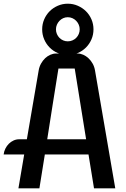

<svg xmlns="http://www.w3.org/2000/svg" viewBox="-22 -1034 690 1054"><path d="M110.8 -186H-2Q0 -203.1 7.6 -218.3Q15.1 -233.4 26.6 -244.9Q38.1 -256.3 52.7 -262.9Q67.4 -269.5 83.5 -269.5H125.5L190.4 -647.9Q193.8 -668 203.4 -685.1Q212.9 -702.1 225.8 -714.4Q238.8 -726.6 254.4 -733.4Q270 -740.2 285.6 -740.2H404.3Q419.4 -740.2 435.1 -733.4Q450.7 -726.6 463.9 -714.1Q477.1 -701.7 486.6 -684.8Q496.1 -668 499.5 -647.5L610.8 0H494.1L463.9 -186H224.1L194.3 0H79.1ZM450.7 -269.5 388.2 -657.7H298.8Q283.2 -563 268.1 -465.6Q252.9 -368.2 237.3 -269.5ZM350.1 -731.9Q320.8 -731.9 295.2 -742.9Q269.5 -753.9 250.5 -773.2Q231.4 -792.5 220.5 -818.1Q209.5 -843.8 209.5 -873Q209.5 -901.9 220.5 -927.5Q231.4 -953.1 250.5 -972.2Q269.5 -991.2 295.2 -1002.4Q320.8 -1013.7 350.1 -1013.7Q379.4 -1013.7 405 -1002.4Q430.7 -991.2 450 -972.2Q469.2 -953.1 480.2 -927.5Q491.2 -901.9 491.2 -873Q491.2 -843.8 480.2 -818.1Q469.2 -792.5 450 -773.2Q430.7 -753.9 405 -742.9Q379.4 -731.9 350.1 -731.9ZM350.1 -807.1Q363.8 -807.1 375.7 -812.3Q387.7 -817.4 396.5 -826.4Q405.3 -835.4 410.4 -847.4Q415.5 -859.4 415.5 -873Q415.5 -886.2 410.4 -898.2Q405.3 -910.2 396.5 -919.4Q387.7 -928.7 375.7 -934.1Q363.8 -939.5 350.1 -939.5Q336.4 -939.5 324.7 -934.1Q313 -928.7 304.2 -919.4Q295.4 -910.2 290.3 -898.2Q285.2 -886.2 285.2 -873Q285.2 -859.4 290.3 -847.4Q295.4 -835.4 304.2 -826.4Q313 -817.4 324.7 -812.3Q336.4 -807.1 350.1 -807.1Z"/></svg>

Font: Atomic Age
Style: Regular
Weight: 400
Designer: James Grieshaber
Foundry: James Grieshaber
Version: Version 1.008; ttfautohint (v1.4.1) -l 6 -r 46 -G 0 -x 0 -H 